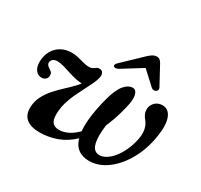

<svg xmlns="http://www.w3.org/2000/svg" viewBox="-147 -883 1138 1086"><g transform="rotate(30 422.0 -340.0)"><path d="M559 -471.5Q580 -470 587 -441.8Q594 -413.5 580 -357.5Q556 -256.5 519.2 -186Q482.5 -115.5 436.5 -72Q390.5 -28.5 336.8 -8.8Q283 11 224.5 11Q167.5 11 138 -13.2Q108.5 -37.5 109.5 -85Q110.5 -124.5 127.2 -157.8Q144 -191 169.5 -219.8Q195 -248.5 222.5 -273.8Q250 -299 273 -323Q296 -347 306.5 -371L302.5 -348Q275 -348 249.5 -354Q224 -360 200.5 -367.8Q177 -375.5 155.5 -381.8Q134 -388 114 -388.5Q95 -388.5 84.5 -379.8Q74 -371 73.5 -357.5Q73 -342 93 -330.5Q105.5 -323 111.2 -315.8Q117 -308.5 116.5 -297.5Q116.5 -280.5 105.5 -271.5Q94.5 -262.5 80 -262.5Q56 -262.5 40.5 -283Q25 -303.5 26.5 -341Q28 -378 44.5 -407.5Q61 -437 90.8 -454Q120.5 -471 159.5 -471Q181 -471 202.8 -465.8Q224.5 -460.5 244.2 -455Q264 -449.5 279.5 -449.5Q296.5 -449.5 305.5 -455Q314.5 -460.5 322 -466Q329.5 -471.5 341.5 -471Q354.5 -470.5 361.5 -461.2Q368.5 -452 367 -434Q362.5 -410 349.8 -383.2Q337 -356.5 321.5 -326.8Q306 -297 291 -264.8Q276 -232.5 266.2 -197Q256.5 -161.5 256.5 -123.5Q256.5 -87.5 271 -71.8Q285.5 -56 314 -56Q342 -56 373 -71.5Q404 -87 436 -121.2Q468 -155.5 499.5 -212Q531 -268.5 559 -350Q537 -259.5 530.5 -200.5Q524 -141.5 529.2 -107.8Q534.5 -74 548.2 -60.2Q562 -46.5 581.5 -46.5Q603 -46.5 625 -59.8Q647 -73 667.5 -98Q688 -123 704.2 -157.8Q720.5 -192.5 729.5 -235.5Q734.5 -260 733.5 -280.5Q732.5 -301 726.2 -317.8Q720 -334.5 709.5 -347.5Q697.5 -360.5 691.2 -375Q685 -389.5 685 -407Q685.5 -423 694 -437.5Q702.5 -452 717.5 -461Q732.5 -470 752 -470Q793 -470 810 -427.5Q827 -385 815.5 -309.5Q806 -241.5 780.5 -183Q755 -124.5 718.5 -81Q682 -37.5 638.5 -13.2Q595 11 548.5 11Q503.5 11 474.8 -11.2Q446 -33.5 434.8 -78Q423.5 -122.5 429.2 -188.8Q435 -255 458.5 -343Q477.5 -412.5 503.8 -442.5Q530 -472.5 559 -471.5ZM593.5 -623.5H543L650 -525Q657 -519 665.2 -518.8Q673.5 -518.5 680 -522.5Q686 -526.5 688.2 -533.2Q690.5 -540 686 -548.5L621 -668.5Q614.5 -680 607 -686.2Q599.5 -692.5 586.5 -692.5Q573.5 -692.5 562.5 -686.2Q551.5 -680 538.5 -668.5L413 -548.5Q404 -540 402 -533.2Q400 -526.5 403.5 -522.5Q408 -518.5 416.2 -518.8Q424.5 -519 435 -525Z"/></g></svg>

Font: Fraunces Medium
Style: Italic
Weight: 500
Italic angle: -16°
Version: Version 1.000;[b76b70a41]